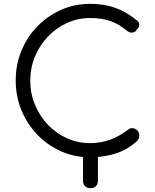

<svg xmlns="http://www.w3.org/2000/svg" viewBox="-20 -811 811 1002"><path d="M452 171Q434 171 423.5 160.5Q413 150 413 132V0L491 -34V132Q491 150 480.5 160.5Q470 171 452 171ZM451 10Q370 10 299.5 -21Q229 -52 175.5 -107.5Q122 -163 92 -235.5Q62 -308 62 -391Q62 -473 91.5 -545.5Q121 -618 174.5 -673Q228 -728 298.5 -759.5Q369 -791 451 -791Q523 -791 582 -770Q641 -749 696 -703Q705 -696 706.5 -686.5Q708 -677 704 -668.5Q700 -660 692 -656Q690 -648 682 -644Q674 -640 663.5 -641Q653 -642 643 -650Q604 -684 558 -700.5Q512 -717 451 -717Q386 -717 329.5 -691Q273 -665 230 -620Q187 -575 162.5 -516Q138 -457 138 -391Q138 -323 162.5 -264Q187 -205 230 -160Q273 -115 329.5 -89.5Q386 -64 451 -64Q506 -64 555 -82Q604 -100 648 -134Q660 -144 673.5 -142Q687 -140 697 -130Q707 -120 707 -104Q707 -96 704.5 -89.5Q702 -83 696 -76Q645 -29 582 -9.5Q519 10 451 10Z"/></svg>

Font: Comfortaa
Style: Regular
Weight: 400
Designer: Johan Aakerlund
Foundry: Johan Aakerlund
Version: Version 3.104; ttfautohint (v1.8.1.43-b0c9)